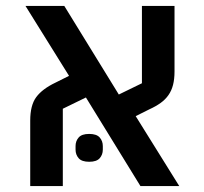

<svg xmlns="http://www.w3.org/2000/svg" viewBox="-20 -628 689 648"><path d="M82 -221Q82 -273 102.5 -300.5Q123 -328 167 -349L213 -372L66 -608H197L381 -309L459 -347V-608H569V-387Q569 -361 564 -341.5Q559 -322 548.5 -307Q538 -292 522 -280.5Q506 -269 484 -259L438 -236L585 0H454L270 -299L192 -261V0H82ZM281 -82Q256 -82 245.5 -94Q235 -106 235 -123V-135Q235 -152 245.5 -164Q256 -176 281 -176Q306 -176 316.5 -164Q327 -152 327 -135V-123Q327 -106 316.5 -94Q306 -82 281 -82Z"/></svg>

Font: IBM Plex Sans Hebrew Medium
Style: Regular
Weight: 500
Designer: Mike Abbink, Paul van der Laan, Pieter van Rosmalen, Yanek Iontef
Foundry: Bold Monday
Version: Version 1.2